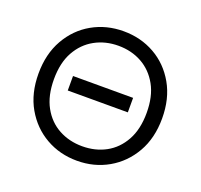

<svg xmlns="http://www.w3.org/2000/svg" viewBox="-118 -792 976 934"><g transform="rotate(20 370.0 -325.0)"><path d="M370 10Q281 10 208.5 -31.5Q136 -73 93 -148Q50 -223 50 -325Q50 -427 93 -502.5Q136 -578 208.5 -619Q281 -660 370 -660Q459 -660 531.5 -619Q604 -578 647 -502.5Q690 -427 690 -325Q690 -223 647 -148Q604 -73 531.5 -31.5Q459 10 370 10ZM370 -65Q438 -65 492 -94.5Q546 -124 578 -182Q610 -240 610 -325Q610 -410 578 -467.5Q546 -525 492 -555Q438 -585 370 -585Q303 -585 248.5 -555Q194 -525 162 -467.5Q130 -410 130 -325Q130 -240 162 -182Q194 -124 248.5 -94.5Q303 -65 370 -65ZM212 -371H523V-296H212Z"/></g></svg>

Font: Syne
Style: Regular
Weight: 400
Designer: Lucas Descroix
Foundry: Bonjour Monde
Version: Version 2.200